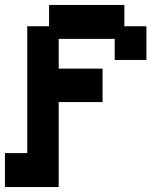

<svg xmlns="http://www.w3.org/2000/svg" viewBox="-52 -658 675 775"><path d="M-32 97V-40H58V-552H146V-638H450V-552H539V-416H411V-501H185V-381H362V-246H185V97Z"/></svg>

Font: Pixelify Sans
Style: Bold
Weight: 700
Designer: Stefie Justprince
Foundry: Typecalism Foundryline
Version: Version 1.000